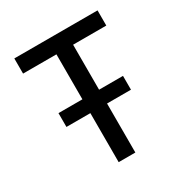

<svg xmlns="http://www.w3.org/2000/svg" viewBox="-170 -858 939 987"><g transform="rotate(-30 300.0 -365.0)"><path d="M251 0H350V-291H492V-373H350V-640H547V-730H53V-640H251V-373H109V-291H251Z"/></g></svg>

Font: JetBrains Mono Medium
Style: Regular
Weight: 436
Monospace: yes
Designer: Philipp Nurullin, Konstantin Bulenkov
Foundry: JetBrains
Version: Version 2.305